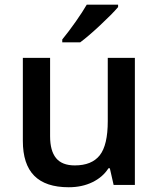

<svg xmlns="http://www.w3.org/2000/svg" viewBox="-20 -786 675 816"><path d="M462.9 0 446.8 -70.8H440.9Q417 -33.2 372.8 -11.7Q328.6 9.8 272 9.8Q173.8 9.8 125.5 -39.1Q77.1 -87.9 77.1 -187V-540H192.9V-207Q192.9 -145 218.3 -114Q243.7 -83 297.9 -83Q370.1 -83 404.1 -126.2Q438 -169.4 438 -271V-540H553.2V0ZM244.6 -606V-618.2Q272.5 -652.3 302 -694.3Q331.5 -736.3 348.6 -766.1H481.9V-755.9Q456.5 -726.1 406 -679Q355.5 -631.8 320.8 -606Z"/></svg>

Font: TypoPRO Open Sans
Style: Regular
Weight: 600
Foundry: Ascender Corporation
Version: Version 1.10